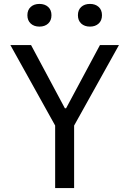

<svg xmlns="http://www.w3.org/2000/svg" viewBox="-20 -960 660 980"><path d="M261.5 0V-384.3H358.3V0ZM138.5 -730 311.2 -407.3H317.3L490.2 -730H587.2L351.7 -307.2H268.2L33 -730ZM119.8 -882.3Q119.8 -909.2 136.8 -924.6Q153.7 -940 181.3 -940Q208.8 -940 225.8 -924.6Q242.7 -909.2 242.7 -882.3Q242.7 -855.3 225.8 -839.8Q208.8 -824.2 181.3 -824.2Q153.7 -824.2 136.8 -839.8Q119.8 -855.5 119.8 -882.3ZM377.7 -882.3Q377.7 -909.2 394.6 -924.6Q411.5 -940 439.2 -940Q466.7 -940 483.6 -924.6Q500.5 -909.2 500.5 -882.3Q500.5 -855.3 483.6 -839.8Q466.7 -824.2 439.2 -824.2Q411.5 -824.2 394.6 -839.8Q377.7 -855.5 377.7 -882.3Z"/></svg>

Font: Monaspace Neon Var ExtraLight
Style: Regular
Weight: 200
Designer: Riley Cran and the Lettermatic Team
Version: Version 1.200 (Monaspace Neon Var)